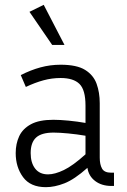

<svg xmlns="http://www.w3.org/2000/svg" viewBox="-20 -765 524 795"><path d="M442 5Q401 5 374 -15.5Q347 -36 342 -70Q288 -22 247 -6Q206 10 170 10Q106 10 75.5 -31.5Q45 -73 45 -131Q45 -170 59.5 -201Q74 -232 108 -250.5Q142 -269 201 -269Q228 -269 264 -265.5Q300 -262 334 -256V-328Q334 -393 309 -417.5Q284 -442 231 -442Q195 -442 160 -432.5Q125 -423 87 -405L66 -454Q107 -475 147.5 -486Q188 -497 231 -497Q298 -497 332.5 -475.5Q367 -454 380 -418Q393 -382 393 -338V-112Q393 -84 402.5 -67Q412 -50 440 -50H452V5ZM107 -131Q107 -91 125.5 -67Q144 -43 179 -43Q207 -43 244.5 -61Q282 -79 334 -126V-203Q299 -209 262.5 -212.5Q226 -216 202 -216Q152 -216 129.5 -195.5Q107 -175 107 -131ZM196 -579 102 -716 161 -745 247 -579Z"/></svg>

Font: Inria Sans Light
Style: Regular
Weight: 300
Designer: Black Foundry Team
Foundry: Black Foundry
Version: Version 1.2; ttfautohint (v1.8.3)